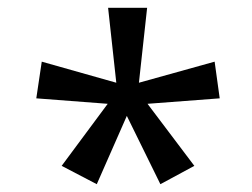

<svg xmlns="http://www.w3.org/2000/svg" viewBox="-20 -765 647 492"><path d="M138 -340 256 -499 73 -513 87 -607 278 -553 257 -745H357L336 -553L530 -607L543 -513L358 -499L478 -340L391 -293L305 -468L228 -293Z"/></svg>

Font: hexutelugu05
Style: Book
Weight: 400
Designer: Jelle Bosma - Monotype Design Team
Foundry: Monotype Imaging Inc.
Version: Version 2.003